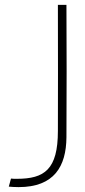

<svg xmlns="http://www.w3.org/2000/svg" viewBox="-20 -753 350 786"><path d="M56 13C202 13 251 -72 252 -191C253 -362 253 -562 252 -733H217C218 -578 217 -311 217 -217C217 -59 162 -21 49 -21C40 -21 32 -21 25 -22L16 11C26 12 40 13 56 13Z"/></svg>

Font: Kreadon Extra Light
Style: Regular
Weight: 200
Designer: kohakuno
Foundry: StudioGnu
Version: Version 1.000;Glyphs 3.1.2 (3151)